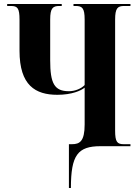

<svg xmlns="http://www.w3.org/2000/svg" viewBox="-20 -734 693 964"><path d="M326 210H336C336 45 370 0 485 0H635V-10H602C569 -10 558 -20 558 -78V-636C558 -693 571 -704 603 -704H635V-714H349V-704H360C393 -704 405 -693 405 -636V-307C389 -290 358 -276 326 -276C253 -276 232 -315 232 -431V-636C232 -693 245 -704 278 -704H290V-714H16V-704H35C68 -704 78 -693 78 -635V-479C78 -305 158 -258 268 -258C341 -258 387 -279 405 -294V-109C405 -24 380 -10 341 -10H326Z"/></svg>

Font: Noto Serif Display ExtraCondensed ExtraBold
Style: Regular
Weight: 800
Width: 2
Designer: Monotype Design Team
Foundry: Monotype Imaging Inc.
Version: Version 2.009